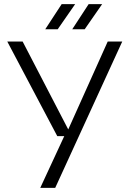

<svg xmlns="http://www.w3.org/2000/svg" viewBox="-20 -905 624 925"><path d="M174 0 296 -263 305 -273 499 -705H569L246 0ZM256 -249 15 -705H89L309 -281H320V-249ZM328 -764 407 -885H472L388 -764ZM198 -764 277 -885H342L258 -764Z"/></svg>

Font: TikTok Sans 24pt Light
Style: Regular
Weight: 300
Version: Version 4.000